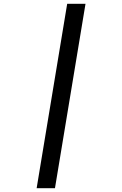

<svg xmlns="http://www.w3.org/2000/svg" viewBox="-20 -843 640 1006"><path d="M172 143 332 -823H428L268 143Z"/></svg>

Font: Iosevka SS04 Md Ex Obl
Style: Regular
Weight: 500
Width: 7
Italic angle: -9°
Monospace: yes
Designer: Belleve Invis
Foundry: Belleve Invis
Version: Version 19.0.0; ttfautohint (v1.8.4)